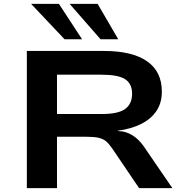

<svg xmlns="http://www.w3.org/2000/svg" viewBox="-20 -967 948 987"><path d="M118 0V-705H515Q660 -705 736 -652Q812 -599 812 -496Q812 -437 783.5 -395.5Q755 -354 704 -329Q653 -304 585 -295L589 -293L612 -291Q640 -285 665.5 -268.5Q691 -252 716 -219L866 0H695L556 -205Q541 -227 526 -240Q511 -253 487.5 -258.5Q464 -264 425 -264H273V0ZM273 -381H505Q588 -381 623.5 -407Q659 -433 659 -485Q659 -537 623 -560Q587 -583 502 -583H273ZM497 -765 338 -947H482L588 -765ZM312 -765 140 -947H283L402 -765Z"/></svg>

Font: Nunito Sans 7pt Expanded
Style: Bold
Weight: 700
Width: 7
Designer: Vernon Adams
Foundry: Vernon Adams
Version: Version 3.101;gftools[0.9.27]